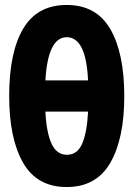

<svg xmlns="http://www.w3.org/2000/svg" viewBox="-20 -746 540 774"><path d="M481 -358Q481 -532 424.5 -629Q368 -726 249 -726Q130 -726 73.5 -630.5Q17 -535 17 -359Q17 -188 73 -90Q129 8 249 8Q368 8 424.5 -89.5Q481 -187 481 -358ZM249 -596Q327 -596 335 -422H163Q173 -596 249 -596ZM250 -122Q208 -122 187.5 -167.5Q167 -213 163 -296H335Q331 -213 311.5 -167.5Q292 -122 250 -122Z"/></svg>

Font: Noto Sans Mono UI Condensed ExtraBold
Style: Regular
Weight: 800
Width: 3
Designer: Monotype Design team
Foundry: Monotype Imaging Inc.
Version: 1.000